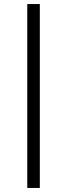

<svg xmlns="http://www.w3.org/2000/svg" viewBox="-20 -880 332 950"><path d="M177 50H115V-860H177Z"/></svg>

Font: TypoPRO Sinkin Sans
Style: 300 Light
Weight: 300
Designer: Keith Bates
Foundry: K-Type
Version: Sinkin Sans (version 1.0)  by Keith Bates   •   © 2014   www